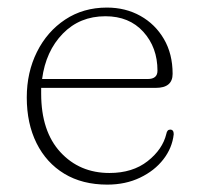

<svg xmlns="http://www.w3.org/2000/svg" viewBox="-20 -490 539 520"><path d="M447.5 -290Q447.5 -252 402 -252H91.5Q91.5 -244 91.5 -236.5Q91.5 -134.5 143.5 -78Q195.5 -21.5 276.5 -21.5Q339 -21.5 379.8 -53.5Q420.5 -85.5 430.5 -127.5Q432.5 -139 441 -139Q450.5 -139 450.5 -126.5Q446.5 -89.5 422.5 -58.5Q398.5 -27.5 359.2 -8.8Q320 10 270.5 10Q203 10 154.2 -19.5Q105.5 -49 79 -102.2Q52.5 -155.5 52.5 -226Q52.5 -294 80 -349.2Q107.5 -404.5 156.5 -437Q205.5 -469.5 269.5 -469.5Q320 -469.5 360.2 -447Q400.5 -424.5 424 -384.2Q447.5 -344 447.5 -290ZM265.5 -446Q196 -446 150 -398.8Q104 -351.5 94 -276H380Q406.5 -276 406.5 -298.5Q406.5 -361.5 368.2 -403.8Q330 -446 265.5 -446Z"/></svg>

Font: Fraunces 9pt Soft Thin
Style: Regular
Weight: 100
Version: Version 1.000;[b76b70a41]